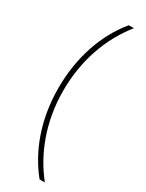

<svg xmlns="http://www.w3.org/2000/svg" viewBox="-228 -748 717 940"><g transform="rotate(30 130.5 -278.0)"><path d="M48 -277C48 -96 106 52 192 158H222C134 49 75 -102 75 -277C75 -447 129 -599 222 -714H193C99 -601 48 -446 48 -277Z"/></g></svg>

Font: Noto Sans Thai Looped Condensed Thin
Style: Regular
Weight: 100
Width: 3
Designer: Sasikarn Vongin, Ben Mitchell
Foundry: The Fontpad Ltd
Version: Version 1.001